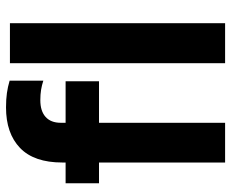

<svg xmlns="http://www.w3.org/2000/svg" viewBox="-85 -683 768 638"><g transform="rotate(-90 299.0 -364.0)"><path d="M78 0V-541Q78 -635 126.5 -681.5Q175 -728 261 -728Q288 -728 309 -725Q330 -722 350 -716V-604Q335 -609 319.5 -611.5Q304 -614 285 -614Q249 -614 229.5 -596.5Q210 -579 210 -546V0ZM9 -419V-530H348V-419ZM408 0V-715H541V0Z"/></g></svg>

Font: Radio Canada Big SemiBold
Style: Regular
Weight: 600
Designer: Étienne Aubert Bonn
Foundry: Coppers and Brasses
Version: Version 1.001